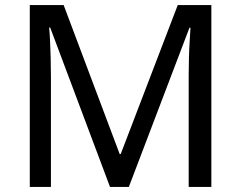

<svg xmlns="http://www.w3.org/2000/svg" viewBox="-20 -734 947 754"><path d="M412 0 177 -626H173Q175 -606 176.5 -575Q178 -544 179 -507.5Q180 -471 180 -433V0H97V-714H230L450 -129H454L678 -714H810V0H721V-439Q721 -474 722 -508.5Q723 -543 725 -573.5Q727 -604 728 -625H724L486 0Z"/></svg>

Font: Noto Sans Bassa Vah
Style: Regular
Weight: 400
Designer: Monotype Design Team
Foundry: Monotype Imaging Inc.
Version: Version 2.002